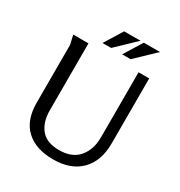

<svg xmlns="http://www.w3.org/2000/svg" viewBox="-209 -1048 1125 1202"><g transform="rotate(30 353.5 -446.5)"><path d="M181 -728V-244Q181 -159 223 -108Q265 -57 355 -57Q448 -57 495.5 -113Q543 -169 543 -258V-728H620V-258Q620 -131 549.5 -59.5Q479 12 351 12Q226 12 156 -53Q86 -118 86 -244V-662L71 -728ZM337 -905H455L318 -774H256ZM479 -905H596L459 -774H398Z"/></g></svg>

Font: Rosario Light
Style: Regular
Weight: 300
Designer: Hector Gatti
Foundry: Omnibus Type
Version: Version 1.101; ttfautohint (v1.8.1.43-b0c9)